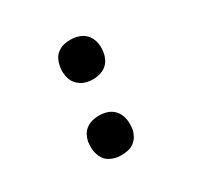

<svg xmlns="http://www.w3.org/2000/svg" viewBox="-121 -669 842 819"><g transform="rotate(-30 300.0 -260.0)"><path d="M258 8Q243 8 228.5 4.5Q214 1 201 -6.5Q188 -14 179.5 -26Q171 -38 166.5 -52Q162 -66 161.5 -81.5Q161 -97 163 -113Q166 -129 174 -144Q182 -159 196 -169Q210 -179 226.5 -183Q243 -187 259 -187Q274 -187 289 -183.5Q304 -180 316.5 -172Q329 -164 337.5 -152.5Q346 -141 350.5 -126.5Q355 -112 355.5 -96.5Q356 -81 354 -66Q351 -50 343 -35Q335 -20 321 -9.5Q307 1 290.5 4.5Q274 8 258 8ZM315 -333Q300 -333 285 -336.5Q270 -340 257.5 -348Q245 -356 236 -367.5Q227 -379 222.5 -393.5Q218 -408 217.5 -423.5Q217 -439 220 -454Q223 -470 230.5 -485Q238 -500 252.5 -510.5Q267 -521 283 -524.5Q299 -528 315 -528Q330 -528 345 -524.5Q360 -521 372.5 -513.5Q385 -506 394 -494Q403 -482 407.5 -468Q412 -454 412.5 -438.5Q413 -423 410 -407Q407 -391 399 -376Q391 -361 377 -351Q363 -341 347 -337Q331 -333 315 -333Z"/></g></svg>

Font: Iosevka HT Extended
Style: Bold Italic
Weight: 700
Width: 7
Italic angle: -9°
Monospace: yes
Designer: Belleve Invis
Foundry: Belleve Invis
Version: Version 32.3.0; ttfautohint (v1.8.4)